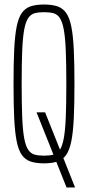

<svg xmlns="http://www.w3.org/2000/svg" viewBox="-20 -716 390 851"><path d="M275 115 142 -218H180L312 113V115ZM175 8Q140 8 116 0Q92 -8 77 -29Q62 -50 54 -89.5Q46 -129 43 -191Q40 -253 40 -344Q40 -435 43 -497Q46 -559 54 -598.5Q62 -638 77 -659Q92 -680 116 -688Q140 -696 175 -696Q210 -696 234 -688Q258 -680 273 -659Q288 -638 296 -598.5Q304 -559 307 -497Q310 -435 310 -344Q310 -253 307 -191Q304 -129 296 -89.5Q288 -50 273 -29Q258 -8 234 0Q210 8 175 8ZM175 -26Q199 -26 216.5 -30.5Q234 -35 245 -51.5Q256 -68 262.5 -102Q269 -136 271.5 -195Q274 -254 274 -344Q274 -434 271.5 -493Q269 -552 262.5 -586Q256 -620 245 -636.5Q234 -653 216.5 -657.5Q199 -662 175 -662Q151 -662 134 -657.5Q117 -653 105.5 -636.5Q94 -620 87.5 -586Q81 -552 78.5 -493Q76 -434 76 -344Q76 -254 78.5 -195Q81 -136 87.5 -102Q94 -68 105.5 -51.5Q117 -35 134 -30.5Q151 -26 175 -26Z"/></svg>

Font: Saira UltraCondensed Thin
Style: Regular
Weight: 250
Width: 1
Designer: Hector Gatti with collaboration of the Omnibus-Type team
Foundry: Omnibus-Type
Version: Version 1.101